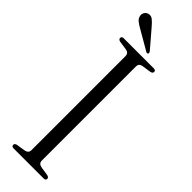

<svg xmlns="http://www.w3.org/2000/svg" viewBox="-290 -860 863 863"><g transform="rotate(45 141.5 -428.5)"><path d="M174.5 -50.5Q174.5 -32.5 196 -28.5L238 -22Q250 -19 250 -10.5Q250 0 237 0H46Q33.5 0 33.5 -10.5Q33.5 -19 45 -22L87 -28.5Q108.5 -32.5 108.5 -50.5V-650Q108.5 -667.5 89 -671.5L45 -678Q33.5 -681 33.5 -689.5Q33.5 -700 46 -700H237Q250 -700 250 -689.5Q250 -681 238 -678L194 -671.5Q174.5 -668 174.5 -650ZM100.5 -823 170 -742Q175.5 -733.5 172.5 -729.5Q168.5 -724.5 161.5 -728.5L67.5 -783Q52 -791.5 40.8 -800.5Q29.5 -809.5 27 -823Q24.5 -833.5 30.2 -843.5Q36 -853.5 48 -856.5Q62 -860 74 -850.2Q86 -840.5 100.5 -823Z"/></g></svg>

Font: Fraunces 144pt Soft Light
Style: Regular
Weight: 300
Version: Version 1.000;[0bf87f6ff]